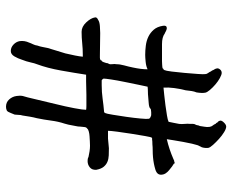

<svg xmlns="http://www.w3.org/2000/svg" viewBox="-87 -657 774 640"><g transform="rotate(90 300.0 -337.0)"><path d="M208 -493 209 -494Q214 -496 214 -500Q216 -503 218.5 -522.5Q221 -542 223 -565Q225 -588 226.5 -608.5Q228 -629 227 -634Q227 -639 223.5 -643.5Q220 -648 218 -653Q215 -656 213 -662Q209 -667 208 -673Q207 -678 211.5 -683.5Q216 -689 223 -689Q229 -689 240 -683Q251 -677 261.5 -668Q272 -659 280 -649.5Q288 -640 289 -634Q291 -623 288 -605Q285 -598 283.5 -589Q282 -580 281 -569Q276 -550 273.5 -530.5Q271 -511 272 -495Q281 -496 297 -497.5Q313 -499 331 -501.5Q349 -504 364.5 -506.5Q380 -509 386 -512Q388 -520 389.5 -529Q391 -538 393 -547Q394 -556 393 -565.5Q392 -575 393 -585Q393 -589 393 -593.5Q393 -598 395 -601Q397 -604 397.5 -608.5Q398 -613 400 -616Q401 -624 402.5 -632Q404 -640 403 -648Q402 -655 398.5 -659Q395 -663 393 -668Q393 -669 390 -671Q388 -675 388 -675Q383 -678 382 -685Q382 -690 389 -697Q396 -704 402 -704Q409 -704 420.5 -697Q432 -690 443 -680Q454 -670 463 -660Q472 -650 473 -644Q474 -633 471 -623Q469 -618 466.5 -614Q464 -610 463 -605Q462 -603 459 -590Q456 -577 453 -560.5Q450 -544 447.5 -528.5Q445 -513 444 -506Q461 -510 477.5 -515.5Q494 -521 510 -528Q515 -531 519 -531Q521 -532 521 -532H525V-530Q534 -525 547.5 -513.5Q561 -502 562 -491Q565 -474 545.5 -468Q526 -462 504 -460Q493 -459 481.5 -459Q470 -459 461 -458Q450 -458 445 -457H441Q440 -456 439 -456Q437 -454 433.5 -434Q430 -414 426 -389Q422 -364 419 -341Q416 -318 416 -310H426H442L474 -313Q486 -313 498 -312.5Q510 -312 519.5 -308Q529 -304 536 -295.5Q543 -287 546 -271Q547 -257 538 -249.5Q529 -242 517 -242Q513 -242 510 -242.5Q507 -243 503 -245Q495 -247 484.5 -248.5Q474 -250 466 -250Q460 -250 451.5 -249.5Q443 -249 434.5 -248.5Q426 -248 418.5 -246Q411 -244 409 -241Q404 -238 403.5 -231.5Q403 -225 402 -217Q402 -210 400.5 -204Q399 -198 398 -191Q397 -184 395.5 -178Q394 -172 392 -165Q385 -144 382 -120.5Q379 -97 374 -73Q371 -62 369 -50Q367 -38 365 -25Q363 -19 363 -12.5Q363 -6 362 1Q360 5 356.5 14.5Q353 24 349 27Q343 30 336 30Q321 30 311.5 19.5Q302 9 300 -5Q298 -16 300 -26Q304 -38 311 -69Q318 -100 327 -136Q335 -168 340.5 -197Q346 -226 346 -237Q342 -238 333 -238H318H296L251 -237H229Q223 -198 215 -153Q207 -108 194 -73Q191 -66 188 -52Q185 -38 179 -23Q175 -10 168 2Q161 14 150 14Q138 14 128.5 5Q119 -4 117 -16Q115 -32 122 -47Q124 -53 127.5 -60Q131 -67 132 -75Q135 -83 136.5 -91.5Q138 -100 140 -109Q144 -121 148.5 -137Q153 -153 158 -168Q162 -185 165 -200Q168 -215 169 -226H163Q143 -226 124 -224Q105 -222 86 -222Q69 -222 54.5 -237.5Q40 -253 38 -267Q37 -273 46 -277Q53 -282 67.5 -283Q82 -284 90 -284Q109 -284 127 -283.5Q145 -283 165 -283Q168 -283 172.5 -283Q177 -283 180 -285Q181 -285 181 -288Q184 -289 185 -291Q186 -293 187 -295Q189 -300 190 -304Q191 -308 191 -310Q195 -314 194 -323Q194 -326 193.5 -330Q193 -334 194 -336Q194 -350 198 -364Q202 -378 205 -393Q208 -407 209.5 -419Q211 -431 211 -442Q201 -437 186 -435.5Q171 -434 163 -434Q149 -434 132.5 -436Q116 -438 102.5 -444.5Q89 -451 79 -462.5Q69 -474 66 -493Q65 -498 66.5 -502Q68 -506 75 -506Q77 -506 79 -505Q79 -505 84 -503Q86 -502 87.5 -501Q89 -500 92 -499Q104 -490 127 -490H184Q186 -490 195 -490.5Q204 -491 208 -492ZM357 -301Q359 -305 362.5 -326Q366 -347 369.5 -371.5Q373 -396 375 -417.5Q377 -439 376 -445Q376 -450 367 -453L364 -454H354Q352 -454 349.5 -453.5Q347 -453 345 -453Q344 -453 344 -452.5Q344 -452 343 -452L339 -449Q338 -449 337 -448Q331 -446 321.5 -445.5Q312 -445 303 -444Q294 -443 285 -443Q276 -443 269 -442Q267 -434 262.5 -411.5Q258 -389 253 -365Q248 -341 245 -321Q242 -301 242 -296Q242 -294 244.5 -291.5Q247 -289 248 -289H264Q287 -289 308.5 -292Q330 -295 353 -297H354H355V-299Z"/></g></svg>

Font: ToneOZ-Pinyin-Tsuipita-TC
Style: Regular
Weight: 400
Designer: ÂÆ£ÂøóÂáåJeffrey Xuan(jeffreyx@gmail.com, ToneOZ.com) ÈòøÂù§(cjkFonts)
Foundry: ToneOZ
Version: Version 0.24071